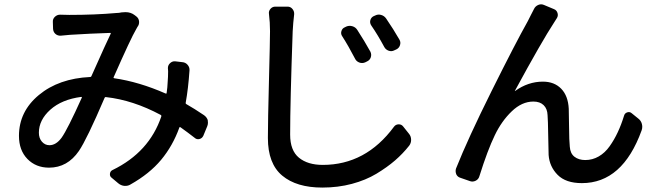

<svg xmlns="http://www.w3.org/2000/svg" viewBox="-20 -807 3040 885"><path d="M263.7 -171.9Q291 -210 357.4 -357.4Q357.4 -358.4 356.9 -359.4Q356.4 -360.4 354.5 -360.4Q264.6 -348.6 211.9 -301.3Q159.2 -253.9 159.2 -195.3Q159.2 -169.9 173.3 -153.8Q187.5 -137.7 208 -137.7Q238.3 -137.7 263.7 -171.9ZM919.9 -276.4Q932.6 -267.6 937.5 -253.9Q938.5 -247.1 938.5 -241.2Q938.5 -233.4 935.5 -225.6L917 -180.7Q911.1 -168.9 898.9 -166Q886.7 -163.1 877 -171.9Q845.7 -196.3 811.5 -220.7Q807.6 -222.7 806.6 -218.8Q776.4 -134.8 722.7 -70.3Q668.9 -5.9 582 43Q571.3 49.8 558.6 49.8Q555.7 49.8 552.7 49.8Q537.1 47.9 525.4 38.1L495.1 12.7Q485.4 5.9 486.8 -6.3Q488.3 -18.6 499 -23.4Q668 -105.5 723.6 -270.5Q724.6 -275.4 720.7 -277.3Q592.8 -345.7 468.8 -359.4Q463.9 -360.4 461.9 -355.5Q379.9 -164.1 343.8 -111.3Q291 -34.2 206.1 -34.2Q145.5 -34.2 106.4 -74.2Q67.4 -114.3 67.4 -180.7Q67.4 -293 159.2 -369.1Q251 -445.3 395.5 -452.1Q400.4 -452.1 401.4 -456.1Q473.6 -618.2 490.2 -651.4Q492.2 -655.3 487.3 -655.3Q395.5 -652.3 302.7 -646.5Q286.1 -645.5 260.7 -642.6Q246.1 -641.6 235.8 -650.4Q225.6 -659.2 224.6 -673.8L223.6 -706.1Q222.7 -719.7 232.9 -729.5Q243.2 -739.3 256.8 -739.3Q280.3 -738.3 299.8 -738.3Q418 -738.3 516.6 -747.1Q528.3 -747.1 541 -750Q549.8 -751 558.6 -751Q583 -751 600.6 -737.3L609.4 -730.5Q620.1 -721.7 621.1 -707.5Q622.1 -693.4 613.3 -682.6Q610.4 -676.8 607.4 -671.9Q584 -632.8 503.9 -451.2Q502 -447.3 506.8 -446.3Q621.1 -429.7 743.2 -376Q747.1 -374 748 -377.9Q752 -404.3 752.9 -429.7Q754.9 -453.1 754.9 -478.5Q754.9 -485.4 753.9 -493.2Q753.9 -506.8 764.2 -516.1Q774.4 -525.4 787.1 -524.4L820.3 -520.5Q835 -519.5 844.7 -508.3Q854.5 -497.1 853.5 -482.4Q847.7 -398.4 835.9 -333Q835 -329.1 838.9 -327.1Q875 -306.6 919.9 -276.4Z M1557.6 -639.6Q1549.8 -650.4 1553.7 -663.6Q1557.6 -676.8 1570.3 -681.6L1576.2 -684.6Q1589.8 -690.4 1604.5 -686Q1619.1 -681.6 1627 -668.9Q1661.1 -616.2 1687.5 -568.4Q1693.4 -555.7 1689 -542.5Q1684.6 -529.3 1670.9 -523.4L1663.1 -519.5Q1649.4 -513.7 1635.7 -519Q1622.1 -524.4 1616.2 -537.1Q1586.9 -593.8 1557.6 -639.6ZM1691.4 -689.5Q1683.6 -701.2 1687 -713.9Q1690.4 -726.6 1702.1 -732.4L1709 -735.4Q1721.7 -742.2 1736.3 -738.3Q1751 -734.4 1759.8 -721.7Q1793.9 -671.9 1821.3 -624Q1828.1 -612.3 1823.7 -598.6Q1819.3 -585 1806.6 -579.1L1797.9 -575.2Q1785.2 -568.4 1771.5 -573.2Q1757.8 -578.1 1751 -590.8Q1721.7 -645.5 1691.4 -689.5ZM1219.7 -743.2Q1217.8 -755.9 1226.6 -766.1Q1235.4 -776.4 1249 -776.4H1305.7Q1319.3 -776.4 1328.1 -765.6Q1336.9 -754.9 1335.9 -741.2Q1331.1 -701.2 1329.1 -663.1Q1317.4 -333 1317.4 -186.5Q1317.4 -113.3 1357.9 -80.1Q1398.4 -46.9 1467.8 -46.9Q1666 -46.9 1795.9 -222.7Q1803.7 -233.4 1816.9 -233.9Q1830.1 -234.4 1837.9 -224.6L1865.2 -190.4Q1875 -178.7 1875 -162.1Q1875 -147.5 1866.2 -135.7Q1836.9 -98.6 1800.8 -67.4Q1764.6 -36.1 1715.3 -6.3Q1666 23.4 1602.1 40.5Q1538.1 57.6 1465.8 57.6Q1346.7 57.6 1280.8 2.4Q1214.8 -52.7 1214.8 -170.9Q1214.8 -247.1 1219.7 -434.1Q1224.6 -621.1 1224.6 -663.1Q1224.6 -704.1 1219.7 -743.2Z M2441.4 -765.6Q2447.3 -778.3 2460.9 -784.2Q2467.8 -787.1 2474.1 -787.1Q2480.5 -787.1 2487.3 -784.2L2534.2 -764.6Q2545.9 -759.8 2549.8 -747.1Q2553.7 -734.4 2546.9 -723.6Q2537.1 -708 2535.2 -705.1Q2477.5 -617.2 2353.5 -388.7Q2352.5 -387.7 2353 -387.2Q2353.5 -386.7 2354.5 -387.7Q2414.1 -430.7 2482.4 -430.7Q2535.2 -430.7 2566.9 -397.9Q2598.6 -365.2 2601.6 -305.7Q2602.5 -288.1 2603 -222.7Q2603.5 -157.2 2606.4 -130.9Q2608.4 -99.6 2627.9 -84.5Q2647.5 -69.3 2677.7 -69.3Q2710.9 -69.3 2739.7 -85.9Q2768.6 -102.5 2790 -132.8Q2811.5 -163.1 2827.6 -197.8Q2843.8 -232.4 2856.4 -273.4Q2859.4 -285.2 2871.1 -289.1Q2882.8 -293 2891.6 -285.2L2921.9 -260.7Q2934.6 -251 2938.5 -236.3Q2940.4 -229.5 2940.4 -222.7Q2940.4 -213.9 2937.5 -206.1Q2849.6 37.1 2662.1 37.1Q2587.9 37.1 2550.3 -1Q2512.7 -39.1 2508.8 -92.8Q2507.8 -120.1 2506.8 -186Q2505.9 -252 2503.9 -276.4Q2502.9 -305.7 2485.8 -322.3Q2468.8 -338.9 2438.5 -338.9Q2385.7 -338.9 2338.9 -293.9Q2292 -249 2260.7 -183.6Q2227.5 -115.2 2189.5 5.9Q2185.5 19.5 2172.9 25.9Q2160.2 32.2 2147.5 28.3L2102.5 12.7Q2088.9 8.8 2083 -3.9Q2080.1 -11.7 2080.1 -18.6Q2080.1 -24.4 2082 -30.3Q2136.7 -168 2246.1 -387.7Q2355.5 -607.4 2413.1 -710Q2417 -717.8 2426.3 -736.3Q2435.5 -754.9 2441.4 -765.6Z"/></svg>

Font: Gen Jyuu Gothic L Monospace Medium
Style: Regular
Weight: 500
Designer: [Source Han Sans]
Ryoko NISHIZUKA  (kana & ideographs); Paul D. Hunt (Latin, Greek & Cyrillic); Wenlong ZHANG  (bopomofo
Version: Version 1.002.20150607